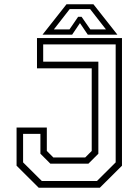

<svg xmlns="http://www.w3.org/2000/svg" viewBox="-20 -878 648 898"><path d="M161 0 57.5 -103V-281.5H199V-172L229.5 -141.5H378.5L409 -172V-558.5H153V-700H550.5V-103L447 0ZM175.5 -31.5H433.5L521 -118.5V-670.5H182V-589.5H440V-159L393.5 -112.5H215.5L169 -159V-252H88V-118.5ZM291 -858H417L529 -716H390.5L354 -770L317.5 -716H179ZM306 -835.5 232 -740.5H305L345.5 -799.5H361.5L402.5 -740.5H475.5L401.5 -835.5Z"/></svg>

Font: Tourney Light
Style: Regular
Weight: 300
Version: Version 1.015